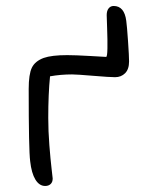

<svg xmlns="http://www.w3.org/2000/svg" viewBox="-20 -637 482 637"><path d="M129.9 -20Q110.4 -20 97.4 -41.3Q84.5 -62.5 80.1 -102.1Q75.2 -138.7 75.2 -341.8Q75.2 -390.6 85.7 -412.4Q96.2 -434.1 125 -444.8Q151.4 -454.1 203.1 -454.1Q229 -454.1 279.8 -451.2Q330.6 -448.2 332 -448.2Q335.9 -448.2 336.4 -476.1Q336.9 -503.9 335.4 -543.9Q334 -584 334 -586.9Q334 -601.1 340.3 -609.1Q346.7 -617.2 356.9 -617.2Q392.6 -617.2 398.9 -567.9Q401.4 -549.8 404.8 -500Q408.2 -450.2 408.2 -433.1Q408.2 -407.2 395 -394Q381.8 -380.9 361.8 -380.9Q344.2 -380.9 289.3 -385.5Q234.4 -390.1 219.2 -390.1Q181.2 -390.1 146 -383.8Q140.1 -325.2 140.1 -246.1Q140.1 -202.1 143.8 -155Q147.5 -107.9 151.1 -77.6Q154.8 -47.4 154.8 -44.9Q154.8 -32.7 147.9 -26.4Q141.1 -20 129.9 -20Z"/></svg>

Font: Shantell Sans Irregular
Style: Regular
Weight: 300
Designer: Stephen Nixon, Anya Danilova, Shantell Martin
Foundry: Arrow Type
Version: Version 1.006;[9816181b4]